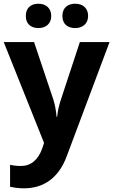

<svg xmlns="http://www.w3.org/2000/svg" viewBox="-20 -772 609 1032"><path d="M118.7 -686C118.7 -645 145 -621.1 186.5 -621.1C229 -621.1 255.4 -647 255.4 -686C255.4 -725.6 229.5 -752 186.5 -752C145 -752 118.7 -728.5 118.7 -686ZM315.4 -686C315.4 -641.6 345.2 -621.1 384.3 -621.1C425.8 -621.1 453.6 -646.5 453.6 -686C453.6 -727.1 426.8 -752 384.3 -752C345.2 -752 315.4 -731.4 315.4 -686ZM216.8 -3.9 208 22.9C186 87.9 145.5 120.1 92.8 120.1C71.8 120.1 52.2 118.2 34.2 113.8V231.9C59.1 237.3 84 240.2 109.9 240.2C214.8 240.2 295.4 183.6 337.9 69.8L568.8 -545.9H409.2L308.1 -238.8C297.9 -209 290.5 -177.7 287.1 -144H284.2C280.8 -180.7 274.9 -211.9 266.1 -238.8L163.1 -545.9H0Z"/></svg>

Font: Noto Reveo Sans
Style: Bold
Weight: 700
Designer: Monotype Design team
Foundry: Monotype Imaging Inc.
Version: Version 1.04